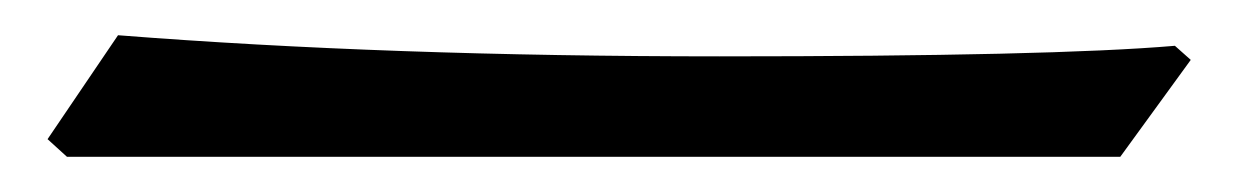

<svg xmlns="http://www.w3.org/2000/svg" viewBox="-20 105 703 109"><path d="M47 125Q200 137 388.5 137Q577 137 647 131L656 139L616 194H18L7 184Z"/></svg>

Font: Almendra
Style: Bold Italic
Weight: 700
Italic angle: -12°
Designer: Ana Sanfelippo
Foundry: Ana Sanfelippo
Version: Version 1.004